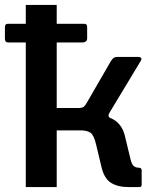

<svg xmlns="http://www.w3.org/2000/svg" viewBox="-20 -762 634 782"><path d="M15 -589Q6 -589 3 -593Q0 -597 0 -605V-651Q0 -665 11 -665H324Q335 -665 335 -652V-606Q335 -589 314 -589ZM85 0V-742H211V-322H321L369 -294Q421 -291 449.5 -270.5Q478 -250 488 -211L512 -112Q517 -92 525 -85.5Q533 -79 545 -79Q557 -79 557 -68V-11Q557 -5 555 -2.5Q553 0 546 0H504Q460 0 432 -17.5Q404 -35 393 -83L372 -171Q363 -211 349 -221Q335 -231 308 -231H211V0ZM296 -270V-322Q315 -322 321.5 -327.5Q328 -333 335 -346L431 -512Q436 -520 441.5 -525Q447 -530 458 -530H544Q552 -530 555 -525.5Q558 -521 552 -512L426 -303Q422 -296 422 -290.5Q422 -285 430 -281Z"/></svg>

Font: Libre Franklin SemiBold
Style: Regular
Weight: 600
Designer: Pablo Impallari, Rodrigo Fuenzalida, Nhung Nguyen
Foundry: Impallari Type
Version: Version 3.000